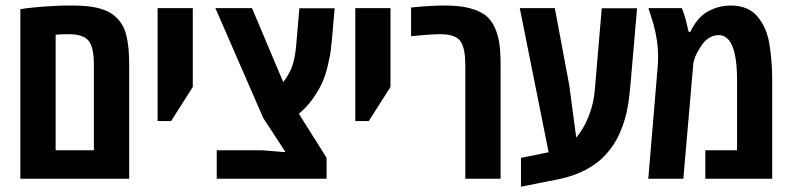

<svg xmlns="http://www.w3.org/2000/svg" viewBox="-20 -660 2921 709"><path d="M55.2 0V-626Q77.1 -630.4 132.3 -635Q187.5 -639.6 239 -639.6Q290.5 -639.6 319.8 -634.8Q349.1 -629.9 370.4 -621.1Q391.6 -612.3 407 -597.9Q422.4 -583.5 432.1 -566.7Q441.9 -549.8 447.3 -525.9Q457 -485.4 457 -420.4V0ZM326.7 -105V-420.9Q326.7 -485.4 307.1 -509.5Q287.6 -533.7 234.4 -533.7Q199.2 -533.7 185.5 -531.7V-105Z M562 -212.9V-629.9H691.9V-338.9L611.8 -212.9Z M1186 0H780.3V-105H949.2L1033.2 -98.1V-100.1L952.1 -224.1L775.4 -629.9H910.6L1025.9 -356.9Q1045.9 -382.3 1057.4 -411.4Q1068.8 -440.4 1073.7 -491.7L1085.4 -629.4H1215.8L1205.6 -513.2Q1203.1 -487.3 1200.9 -470.2Q1198.7 -453.1 1190.4 -417.7Q1182.1 -382.3 1170.2 -355.5Q1158.2 -328.6 1135.7 -296.4Q1113.3 -264.2 1083.5 -240.2L1186 -77.1Z M1292 -212.9V-629.9H1421.9V-338.9L1341.8 -212.9Z M1498 -632.3Q1570.3 -639.6 1623.5 -639.6Q1676.8 -639.6 1713.4 -630.1Q1750 -620.6 1772.2 -603.8Q1794.4 -586.9 1807.1 -558.3Q1819.8 -529.8 1824.2 -498Q1828.6 -466.3 1828.6 -420.4V0H1698.2V-420.9Q1698.2 -482.9 1679.9 -508.3Q1661.6 -533.7 1606 -533.7Q1571.3 -533.7 1498 -526.4Z M2082 -345.7 2107.9 -151.9Q2135.7 -184.6 2154.1 -231.4Q2172.4 -278.3 2176.3 -325.7L2202.1 -629.4H2332.5L2308.1 -347.2Q2301.3 -265.6 2287.6 -220.7Q2271 -165 2247.1 -128.4Q2213.4 -77.1 2169.4 -48.8Q2115.7 -13.2 2042 2L1903.8 29.3V-77.1L2005.9 -97.7L1899.4 -629.9H2028.8Z M2820.8 -499Q2831.5 -438 2831.5 -365.2V0H2584.5V-105H2701.7V-364.3Q2701.7 -530.3 2633.8 -530.3Q2614.7 -530.3 2598.1 -519.8Q2581.5 -509.3 2571.8 -494.1Q2549.8 -461.9 2543.5 -439.5L2540.5 -428.7L2503.4 0H2374L2408.2 -408.7Q2410.2 -428.7 2410.2 -449.2Q2410.2 -510.7 2392.1 -574.2L2374.5 -629.9H2498Q2505.4 -611.3 2512.7 -585.9L2522.9 -542.5H2529.8Q2535.2 -556.6 2548.1 -575Q2561 -593.3 2576.4 -606Q2591.8 -618.7 2619.1 -629.2Q2646.5 -639.6 2678.5 -639.6Q2710.4 -639.6 2735.4 -629.4Q2760.3 -619.1 2776.6 -599.6Q2793 -580.1 2804.2 -555.9Q2815.4 -531.7 2820.8 -499Z"/></svg>

Font: Open Sans Hebrew Condensed
Style: Bold
Weight: 700
Width: 3
Foundry: Ascender Corporation, Yanek Iontef
Version: Version 2.001;PS 002.001;hotconv 1.0.70;makeotf.lib2.5.58329